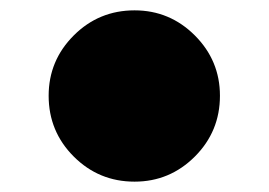

<svg xmlns="http://www.w3.org/2000/svg" viewBox="-20 -351 519 371"><path d="M240 0Q171 0 122.5 -48.5Q74 -97 74 -166Q74 -234 122.5 -282.5Q171 -331 240 -331Q308 -331 356.5 -282.5Q405 -234 405 -166Q405 -97 356.5 -48.5Q308 0 240 0Z"/></svg>

Font: Geotalism
Style: Regular
Weight: 400
Designer: GGBotNet
Foundry: GGBotNet
Version: 1.00